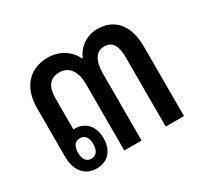

<svg xmlns="http://www.w3.org/2000/svg" viewBox="-116 -682 896 847"><g transform="rotate(-30 332.0 -258.0)"><path d="M155 8C214 8 247 -32 247 -94C247 -153 213 -193 158 -193C156 -193 153 -193 151 -192V-349C151 -406 171 -442 222 -442C271 -442 299 -403 299 -340V0H387V-341C387 -404 408 -442 451 -442C496 -442 510 -407 510 -351V0H603V-356C603 -467 546 -524 464 -524C407 -524 363 -490 344 -445H341C319 -490 273 -524 210 -524C122 -524 59 -465 59 -354V-110C59 -34 96 8 155 8ZM156 -41C130 -41 117 -62 117 -93C117 -125 130 -145 156 -145C182 -145 195 -124 195 -93C195 -62 182 -41 156 -41Z"/></g></svg>

Font: Noto Sans Thai Looped Condensed Medium
Style: Regular
Weight: 500
Width: 3
Designer: Sasikarn Vongin, Ben Mitchell
Foundry: The Fontpad Ltd
Version: Version 1.001